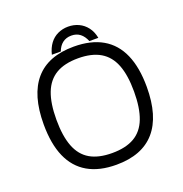

<svg xmlns="http://www.w3.org/2000/svg" viewBox="-141 -913 1000 1048"><g transform="rotate(-20 359.5 -389.5)"><path d="M359 10Q260 10 193.5 -28.5Q127 -67 93.5 -143Q60 -219 60 -333Q60 -503 135 -589.5Q210 -676 359 -676Q458 -676 525 -637.5Q592 -599 625.5 -522.5Q659 -446 659 -333Q659 -163 583.5 -76.5Q508 10 359 10ZM359 -58Q438 -58 488 -87Q538 -116 561.5 -177Q585 -238 585 -333Q585 -428 561.5 -488.5Q538 -549 488 -578.5Q438 -608 359 -608Q280 -608 230.5 -578.5Q181 -549 157.5 -488.5Q134 -428 134 -333Q134 -238 157.5 -177Q181 -116 230.5 -87Q280 -58 359 -58ZM367 -789Q335 -789 307 -776Q279 -763 260 -737.5Q241 -712 232 -675H284Q295 -705 316 -721Q337 -737 367 -737Q397 -737 417.5 -721Q438 -705 450 -675H502Q495 -712 475.5 -737.5Q456 -763 428 -776Q400 -789 367 -789Z"/></g></svg>

Font: Maven Pro VF Beta
Style: Regular
Weight: 400
Designer: Joe Prince
Foundry: Joe Prince
Version: Version 2.002